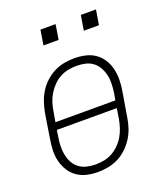

<svg xmlns="http://www.w3.org/2000/svg" viewBox="-133 -797 766 894"><g transform="rotate(-20 250.0 -349.5)"><path d="M200 8Q171 8 144.5 2Q118 -4 96.5 -19Q75 -34 61 -56.5Q47 -79 40.5 -105Q34 -131 35 -159Q36 -187 41 -215L60 -335Q65 -361 73 -385.5Q81 -410 95 -433Q109 -456 129.5 -475Q150 -494 173.5 -506Q197 -518 223 -523Q249 -528 274 -528Q302 -528 329 -522Q356 -516 377.5 -501Q399 -486 413 -463.5Q427 -441 433 -415Q439 -389 438.5 -361Q438 -333 433 -305L413 -185Q409 -159 401 -134.5Q393 -110 378.5 -87Q364 -64 344 -45Q324 -26 300 -14Q276 -2 250.5 3Q225 8 200 8ZM91 -278H388L394 -311Q397 -333 398 -355Q399 -377 394.5 -398Q390 -419 380 -437.5Q370 -456 354 -468.5Q338 -481 317 -486Q296 -491 273 -491Q253 -491 231.5 -487Q210 -483 190.5 -472.5Q171 -462 155 -445.5Q139 -429 127.5 -410Q116 -391 109.5 -370.5Q103 -350 100 -329ZM200 -29Q221 -29 242 -33Q263 -37 282.5 -47.5Q302 -58 318.5 -74.5Q335 -91 346 -110Q357 -129 363.5 -149.5Q370 -170 374 -191L382 -242H85L80 -209Q76 -187 75.5 -165Q75 -143 79 -122Q83 -101 93 -82.5Q103 -64 119.5 -51.5Q136 -39 157 -34Q178 -29 200 -29ZM361 -633 373 -707H448L436 -633ZM161 -633 173 -707H248L236 -633Z"/></g></svg>

Font: Iosevka SS04 Extralight
Style: Italic
Weight: 200
Italic angle: -9°
Monospace: yes
Designer: Belleve Invis
Foundry: Belleve Invis
Version: Version 19.0.0; ttfautohint (v1.8.4)